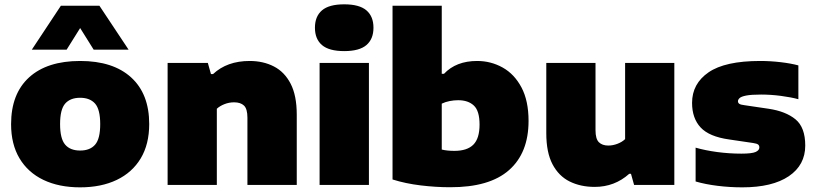

<svg xmlns="http://www.w3.org/2000/svg" viewBox="-20 -834 3674 866"><path d="M341.5 11Q246 11 176 -22.5Q106 -56 68 -119.8Q30 -183.5 30 -274Q30 -411 111.2 -485Q192.5 -559 341.5 -559Q490 -559 571.5 -484.8Q653 -410.5 653 -274.5Q653 -183.5 614.8 -119.8Q576.5 -56 506.5 -22.5Q436.5 11 341.5 11ZM341.5 -155Q386 -155 409 -181.5Q432 -208 432 -274Q432 -340.5 408.8 -366.8Q385.5 -393 341.5 -393Q297 -393 274 -366.8Q251 -340.5 251 -274.5Q251 -208.5 273.8 -181.8Q296.5 -155 341.5 -155ZM123.5 -610 254.5 -808H428.5L560 -610H402.5L341.5 -707.5L280.5 -610Z M736 0V-550H917.5L931.5 -500H941Q1004 -559 1106 -559Q1167.5 -559 1215.5 -534.2Q1263.5 -509.5 1291 -456.2Q1318.5 -403 1318.5 -316.5V0H1096V-303Q1096 -343 1080.5 -357.8Q1065 -372.5 1036 -372.5Q1013 -372.5 992.2 -364.2Q971.5 -356 958 -343.5V0Z M1421.5 0V-550H1644V0ZM1532.5 -603.5Q1464 -603.5 1432.2 -630.8Q1400.5 -658 1400.5 -709Q1400.5 -760 1432.2 -787.2Q1464 -814.5 1532.5 -814.5Q1601 -814.5 1632.8 -787.2Q1664.5 -760 1664.5 -709Q1664.5 -658 1632.8 -630.8Q1601 -603.5 1532.5 -603.5Z M2010 10.5Q1945.5 10.5 1877.2 2.2Q1809 -6 1750.5 -24.5V-808H1972.5V-501H1982.5Q2037 -559 2132 -559Q2194 -559 2247 -529.5Q2300 -500 2332 -439.8Q2364 -379.5 2364 -288.5Q2364 -144.5 2276 -66.8Q2188 11 2010 10.5ZM2029.5 -153.5Q2087 -153.5 2115 -181.5Q2143 -209.5 2143 -272Q2143 -334 2117.2 -358Q2091.5 -382 2046.5 -382Q2027.5 -382 2008.2 -378.2Q1989 -374.5 1972.5 -366.5V-159.5Q1984 -156.5 1998.8 -155Q2013.5 -153.5 2029.5 -153.5Z M2662.5 9Q2598.5 9 2549.2 -15.5Q2500 -40 2472 -93.2Q2444 -146.5 2444 -233V-550H2666V-247Q2666 -207.5 2681.2 -192.5Q2696.5 -177.5 2723.5 -177.5Q2744.5 -177.5 2765.2 -185.5Q2786 -193.5 2799.5 -206.5V-550H3021.5V0H2840L2826 -50H2818Q2752 9 2662.5 9Z M3328 11Q3271.5 11 3216.8 4.2Q3162 -2.5 3117.5 -15.5V-168Q3161 -155.5 3215.2 -148.2Q3269.5 -141 3324 -141Q3371 -141 3388 -148.5Q3405 -156 3405 -169Q3405 -177.5 3399.5 -182Q3394 -186.5 3377 -189L3268.5 -205Q3179 -217.5 3140.2 -259Q3101.5 -300.5 3101.5 -370Q3101.5 -456.5 3176 -507.8Q3250.5 -559 3408.5 -559Q3455 -559 3501.5 -553.5Q3548 -548 3581 -539V-386.5Q3548 -395.5 3502.5 -401.5Q3457 -407.5 3413 -407.5Q3368 -407.5 3345.5 -403Q3323 -398.5 3315.8 -391.5Q3308.5 -384.5 3308.5 -377.5Q3308.5 -370 3314.5 -365.8Q3320.5 -361.5 3338 -359.5L3446.5 -343.5Q3524 -332 3568 -295.8Q3612 -259.5 3612 -177.5Q3612 -89.5 3537.8 -39.2Q3463.5 11 3328 11Z"/></svg>

Font: Encode Sans Semi Expanded Black
Style: Regular
Weight: 900
Width: 6
Designer: Multiple Designers
Foundry: Impallari Type
Version: Version 3.000; ttfautohint (v1.8.3) -l 8 -r 50 -G 200 -x 14 